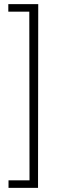

<svg xmlns="http://www.w3.org/2000/svg" viewBox="-20 -743 309 924"><path d="M21 161V125H122L121 -687H20V-723H164L163 161Z"/></svg>

Font: Public Sans Thin Thin
Style: Regular
Weight: 250
Version: Version 2.001